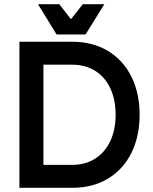

<svg xmlns="http://www.w3.org/2000/svg" viewBox="-20 -900 733 920"><path d="M143 0V-110H325Q390 -110 437 -140.5Q484 -171 509 -225Q534 -279 534 -350Q534 -422 509 -476Q484 -530 437 -560Q390 -590 325 -590H143V-700H325Q425 -700 498 -655.5Q571 -611 610 -532Q649 -453 649 -350Q649 -247 610 -168Q571 -89 498 -44.5Q425 0 325 0ZM73 0V-700H188V0ZM162 -880H264L320 -808L377 -880H480L390 -735H251Z"/></svg>

Font: Fustat
Style: Bold
Weight: 700
Designer: Mohamed Gaber, Khaled Hosny, Laura Garcia Mut
Foundry: Kief Type Foundry, Alif Type Foundry, Hard Type Foundry
Version: Version 1.007